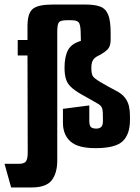

<svg xmlns="http://www.w3.org/2000/svg" viewBox="-68 -646 616 845"><path d="M-19 179 -48 75H14Q38 75 46 64.5Q54 54 54 25L53 -402H10V-470H53V-531Q53 -588 76.5 -607Q100 -626 163 -626H308Q349 -626 373 -617Q397 -608 408 -581.5Q419 -555 419 -500V-472Q419 -445 408 -431.5Q397 -418 369 -403Q354 -396 347 -389Q340 -382 337 -372Q334 -362 334 -348Q334 -321 340.5 -311Q347 -301 370 -287Q388 -276 407.5 -265.5Q427 -255 442 -247Q468 -234 481.5 -216.5Q495 -199 499.5 -179Q504 -159 504 -136V-118Q504 -55 472 -24.5Q440 6 352 6Q275 6 242 -23.5Q209 -53 209 -106V-167L325 -182V-113Q325 -102 327.5 -94.5Q330 -87 337 -83.5Q344 -80 355 -80Q370 -80 377.5 -87.5Q385 -95 385 -113Q385 -136 384.5 -150.5Q384 -165 379 -174.5Q374 -184 360 -191Q343 -201 324.5 -211.5Q306 -222 288 -232Q259 -249 243.5 -264Q228 -279 222 -299Q216 -319 216 -348Q216 -396 231 -425Q246 -454 288 -466L287 -506Q286 -540 277.5 -548.5Q269 -557 246 -557H227Q199 -557 191.5 -548Q184 -539 184 -506V60Q184 116 159.5 147.5Q135 179 71 179Z"/></svg>

Font: Smooch Sans ExtraBold
Style: Regular
Weight: 800
Designer: Robert E. Leuschke
Foundry: Robert E. Leuschke
Version: Version 1.010